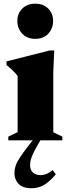

<svg xmlns="http://www.w3.org/2000/svg" viewBox="-20 -744 366 1018"><path d="M166.5 -538Q124 -538 98 -565.5Q72 -593 72 -633Q72 -672 98 -698.2Q124 -724.5 166.5 -724.5Q210.5 -724.5 236 -698.2Q261.5 -672 261.5 -633Q261.5 -593 236 -565.5Q210.5 -538 166.5 -538ZM267.5 -476.5 262.5 -362.5V-43L310.5 -19.5V0H24V-19.5L73.5 -43.5V-340.5Q66.5 -350.5 58 -359.8Q49.5 -369 38.8 -378.5Q28 -388 14.5 -399V-418.5L243.5 -476.5ZM185.5 14.5Q166 48 156 69.5Q146 91 142.8 105Q139.5 119 139.5 131.5Q139.5 156.5 154.2 170.5Q169 184.5 195.5 184.5Q209.5 184.5 224.8 178.8Q240 173 259.5 158L276 180.5Q239 223 210.2 238.5Q181.5 254 147.5 254Q100 254 78.2 230.5Q56.5 207 56.5 174Q56.5 155 62.5 136Q68.5 117 85.8 90.8Q103 64.5 134.5 24L178.5 -31.5H212Z"/></svg>

Font: Newsreader 36pt ExtraBold
Style: Regular
Weight: 800
Designer: Hugues Gentile
Foundry: Production Type
Version: Version 1.003